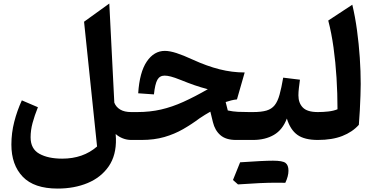

<svg xmlns="http://www.w3.org/2000/svg" viewBox="-20 -804 2142 1103"><path d="M607.9 -783.7 636.7 -214.4Q646.5 -189 670.7 -174.6Q694.8 -160.2 733.9 -160.2H734.4V0H733.9Q708.5 0 685.1 -9.3Q661.6 -18.6 644.5 -34.2L646 -7.3Q648.4 87.9 604.5 151.6Q560.5 215.3 483.9 247.3Q407.2 279.3 311 279.3Q175.8 279.3 110.6 211.2Q45.4 143.1 45.4 26.9Q45.4 -40 61.8 -104Q78.1 -168 105.5 -227.5L197.8 -188Q178.2 -139.2 167 -97.4Q155.8 -55.7 155.8 -15.1Q155.8 51.3 206.1 79.3Q256.3 107.4 337.4 107.4Q457.5 107.4 537.6 37.6L462.9 -679.2Z M927.2 -511.7Q954.6 -511.7 993.4 -499.3Q1032.2 -486.8 1087.4 -461.4Q1168.5 -424.3 1241 -406Q1313.5 -387.7 1385.7 -387.7L1341.3 -232.9Q1325.2 -231.4 1308.6 -227.3Q1292 -223.1 1276.4 -217.8L1288.6 -169.4Q1317.4 -163.1 1346.9 -161.6Q1376.5 -160.2 1411.6 -160.2H1433.6V0H1335.4Q1277.8 0 1246.1 -27.6Q1214.4 -55.2 1203.1 -102.5L1188.5 -162.6Q1173.8 -154.3 1157.7 -144.5Q1141.6 -134.8 1126 -124Q1081.1 -90.3 1031.7 -62Q982.4 -33.7 924.1 -16.8Q865.7 0 793.5 0H734.4Q724.6 0 719.7 -7.8Q714.8 -15.6 714.8 -36.6V-123.5Q714.8 -144.5 719.7 -152.3Q724.6 -160.2 734.4 -160.2H768.1Q841.3 -160.2 905 -174.8Q968.8 -189.5 1033.4 -218.8Q1098.1 -248 1173.8 -291.5Q1131.3 -302.7 1096.4 -314.9Q1061.5 -327.1 1016.6 -345.2Q982.4 -358.9 961.4 -364.3Q940.4 -369.6 925.8 -369.6Q897.5 -369.6 884 -345.5Q870.6 -321.3 864.3 -261.7L773.9 -268.1Q781.7 -389.2 823.2 -450.4Q864.7 -511.7 927.2 -511.7Z M1564.9 245.6Q1483.9 245.6 1347.2 255.4Q1327.6 238.8 1318.4 230Q1338.9 178.2 1359.4 128.4Q1493.2 119.1 1548.3 119.1Q1603.5 119.1 1620.4 132.1Q1637.2 145 1637.2 176.5Q1637.2 208 1619.1 246.1ZM1433.6 0Q1423.8 0 1418.9 -7.8Q1414.1 -15.6 1414.1 -36.6V-123.5Q1414.1 -144.5 1418.9 -152.3Q1423.8 -160.2 1433.6 -160.2Q1481.4 -160.2 1511 -168.9Q1540.5 -177.7 1557.9 -199.5Q1575.2 -221.2 1585.9 -259.8Q1596.7 -298.3 1606.9 -357.9L1703.1 -346.2Q1699.7 -320.8 1697 -297.9Q1694.3 -274.9 1694.3 -256.3Q1694.3 -212.4 1719.7 -186.3Q1745.1 -160.2 1805.7 -160.2H1806.2V0H1805.7Q1729.5 0 1688.7 -29.1Q1647.9 -58.1 1627.9 -123Q1603.5 -58.1 1553.5 -29.1Q1503.4 0 1433.6 0Z M2003.9 -776.9Q2020.5 -707.5 2031 -629.6Q2041.5 -551.8 2046.9 -473.1Q2052.2 -394.5 2052.2 -321.3Q2052.2 -295.4 2050.8 -254.9Q2049.3 -214.4 2047.1 -169.9Q2044.9 -125.5 2041.5 -86.9Q2004.4 -45.4 1946.3 -22.7Q1888.2 0 1806.2 0Q1796.4 0 1791.5 -7.8Q1786.6 -15.6 1786.6 -36.6V-123.5Q1786.6 -144.5 1791.5 -152.3Q1796.4 -160.2 1806.2 -160.2Q1836.4 -160.2 1866.5 -163.6Q1896.5 -167 1918.9 -176.3Q1918.9 -266.1 1913.3 -356.4Q1907.7 -446.8 1896 -531Q1884.3 -615.2 1865.7 -686Z"/></svg>

Font: Pinar-DS2-FD Bold
Style: Regular
Weight: 700
Designer: Amin Abedi
Version: Version 3.000